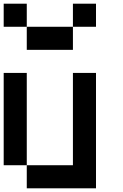

<svg xmlns="http://www.w3.org/2000/svg" viewBox="-20 -1020 665 1040"><path d="M0 -125V-625H125V-125ZM0 -875V-1000H125V-875ZM125 -125H375V-625H500V0H125ZM125 -875H375V-750H125ZM375 -875V-1000H500V-875Z"/></svg>

Font: Galmuri7 Regular
Style: Regular
Weight: 400
Designer: Lee Minseo (quiple)
Version: Version 2.399;hotconv 1.1.1;makeotfexe 2.6.0 DEVELOPMENT